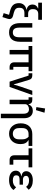

<svg xmlns="http://www.w3.org/2000/svg" viewBox="1650 -2502 1052 4391"><g transform="rotate(90 2175.5 -306.0)"><path d="M370 164 280 136 318 13 244 -6Q137 -33 94 -81Q51 -129 51 -215Q51 -281 91.5 -327.5Q132 -374 202 -384V-388Q83 -415 83 -527Q83 -570 106 -602Q129 -634 171 -648V-655H41V-740H432V-655H299Q247 -655 218 -625.5Q189 -596 189 -540V-525Q189 -477 216.5 -450.5Q244 -424 295 -424H370V-339H280Q158 -339 158 -230V-212Q158 -167 184 -140Q210 -113 269 -97L343 -78Q416 -59 416 6Q416 22 408 46Z M721 12Q508 12 508 -244V-519H611V-226Q611 -148 637 -111Q663 -74 721 -74Q779 -74 805.5 -111Q832 -148 832 -226V-519H935V-244Q935 12 721 12Z M1122 0V-434H1032V-519H1608V-434H1508V-85H1573V0H1514Q1462 0 1433.5 -28.5Q1405 -57 1405 -106V-434H1224V0Z M1847 0 1708 -434H1655V-519H1703Q1746 -519 1770 -502Q1794 -485 1806 -443L1861 -264L1907 -97H1913L1965 -264L2054 -519H2152L1968 0Z M2498 -603 2429 -612 2460 -812 2557 -798ZM2580 200V-317Q2580 -443 2478 -443Q2430 -443 2396 -419Q2362 -395 2362 -352V0H2260V-434H2204V-519H2267Q2349 -519 2361 -440L2362 -432H2366Q2407 -531 2513 -531Q2593 -531 2638 -478.5Q2683 -426 2683 -330V200Z M3038 12Q2930 12 2865 -61Q2800 -134 2800 -254Q2800 -376 2865 -447.5Q2930 -519 3046 -519H3317V-434H3187V-427Q3275 -381 3275 -250Q3275 -133 3210 -60.5Q3145 12 3038 12ZM3166 -217V-292Q3166 -379 3108 -434H3046Q2981 -434 2945 -398Q2909 -362 2909 -292V-217Q2909 -147 2944 -110.5Q2979 -74 3038 -74Q3097 -74 3131.5 -111Q3166 -148 3166 -217Z M3640 0Q3587 0 3559 -28.5Q3531 -57 3531 -108V-434H3372V-519H3806V-434H3634V-85H3746V0Z M4097 12Q3995 12 3939 -29.5Q3883 -71 3883 -141Q3883 -246 4009 -268V-272Q3954 -279 3924.5 -307Q3895 -335 3895 -382Q3895 -447 3951 -489Q4007 -531 4104 -531Q4251 -531 4319 -436L4252 -377Q4206 -445 4107 -445Q4055 -445 4028.5 -427Q4002 -409 4002 -381V-370Q4002 -340 4025 -322.5Q4048 -305 4087 -305H4203V-228H4083Q3990 -228 3990 -160V-148Q3990 -74 4107 -74Q4213 -74 4262 -149L4325 -91Q4256 12 4097 12Z"/></g></svg>

Font: Anuphan Medium
Style: Regular
Weight: 500
Designer: Mike Abbink, Paul van der Laan, Pieter van Rosmalen, Mint Tantisuwanna
Foundry: Bold Monday; Cadson Demak
Version: Version 3.002;hotconv 1.0.109;makeotfexe 2.5.65596